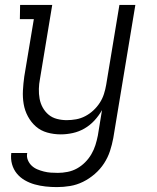

<svg xmlns="http://www.w3.org/2000/svg" viewBox="-20 -540 640 783"><path d="M212 223Q189 223 166 220.5Q143 218 121.5 212Q100 206 81 195Q62 184 48.5 167.5Q35 151 29 129.5Q23 108 26 84H91Q88 99 93.5 112.5Q99 126 109 135.5Q119 145 132 150.5Q145 156 159 159.5Q173 163 187 164Q201 165 216 165Q235 165 255.5 161Q276 157 294 147Q312 137 327 122Q342 107 352.5 89Q363 71 369 52Q375 33 379 13L396 -91Q383 -68 365 -48.5Q347 -29 324.5 -16Q302 -3 277 2.5Q252 8 228 8Q199 8 172.5 0.5Q146 -7 126.5 -24Q107 -41 94 -65Q81 -89 76.5 -116Q72 -143 73.5 -171Q75 -199 79 -228L118 -462H61L62 -520H193L143 -218Q139 -198 138.5 -177.5Q138 -157 141.5 -137.5Q145 -118 154.5 -101Q164 -84 178.5 -72Q193 -60 212.5 -55Q232 -50 252 -50Q271 -50 290.5 -53.5Q310 -57 328 -66.5Q346 -76 361 -90Q376 -104 387 -121Q398 -138 404 -157Q410 -176 413 -194L467 -520H532L442 23Q437 50 428.5 76Q420 102 404.5 126Q389 150 366.5 169.5Q344 189 318.5 201.5Q293 214 266 218.5Q239 223 212 223Z"/></svg>

Font: Iosevka HT Light Extended
Style: Italic
Weight: 300
Width: 7
Italic angle: -9°
Monospace: yes
Designer: Belleve Invis
Foundry: Belleve Invis
Version: Version 32.3.0; ttfautohint (v1.8.4)